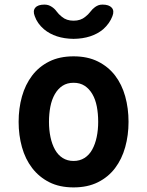

<svg xmlns="http://www.w3.org/2000/svg" viewBox="-20 -805 640 835"><path d="M300 10Q239 10 194.5 -12.5Q150 -35 120 -74Q90 -113 75.5 -165Q61 -217 61 -275Q61 -334 75.5 -385.5Q90 -437 119.5 -476Q149 -515 194 -537.5Q239 -560 300 -560Q361 -560 406 -537.5Q451 -515 480.5 -476.5Q510 -438 524.5 -386Q539 -334 539 -275Q539 -217 524.5 -165Q510 -113 480.5 -74Q451 -35 406 -12.5Q361 10 300 10ZM300 -105Q327 -105 347.5 -118Q368 -131 381 -154.5Q394 -178 400.5 -209Q407 -240 407 -275Q407 -311 401 -342Q395 -373 381.5 -396Q368 -419 348 -432Q328 -445 300 -445Q272 -445 252 -432Q232 -419 218.5 -395.5Q205 -372 199 -341Q193 -310 193 -275Q193 -240 199.5 -209Q206 -178 219 -154.5Q232 -131 252.5 -118Q273 -105 300 -105ZM131 -735Q122 -758 133.5 -771.5Q145 -785 173 -785Q183 -785 190.5 -782.5Q198 -780 204 -776Q217 -768 226 -755.5Q235 -743 249 -732Q269 -715 300 -715Q331 -715 351 -732Q364 -742 373 -754Q382 -766 393 -774Q400 -779 407.5 -782Q415 -785 426 -785Q454 -785 466 -771.5Q478 -758 469 -735Q457 -703 429 -678Q380 -637 300 -636Q220 -637 171 -678Q142 -703 131 -735Z"/></svg>

Font: Maple Mono NL
Style: Bold
Weight: 700
Monospace: yes
Designer: subframe7536
Version: Version 7.000